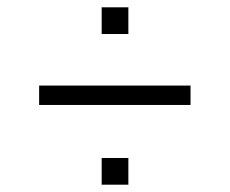

<svg xmlns="http://www.w3.org/2000/svg" viewBox="-20 -555 628 525"><path d="M331 -462H258V-535H331ZM87 -268V-321H501V-268ZM331 -50H258V-123H331Z"/></svg>

Font: Inria Sans Light
Style: Regular
Weight: 300
Designer: Black Foundry Team
Foundry: Black Foundry
Version: Version 1.2; ttfautohint (v1.8.3)